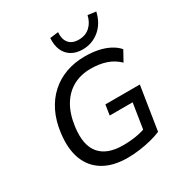

<svg xmlns="http://www.w3.org/2000/svg" viewBox="-212 -1100 1208 1269"><g transform="rotate(-30 391.5 -466.0)"><path d="M397 9Q287 9 214 -34.5Q141 -78 110.5 -159.5Q80 -241 95 -355Q106 -441 138.5 -507.5Q171 -574 222 -620Q273 -666 339 -690Q405 -714 484 -714Q538 -714 584 -704.5Q630 -695 667.5 -675.5Q705 -656 729 -628L686 -550Q646 -589 594 -606.5Q542 -624 477 -624Q401 -624 342.5 -592Q284 -560 246.5 -497.5Q209 -435 197 -344Q179 -210 234.5 -144Q290 -78 411 -78Q467 -78 515.5 -86.5Q564 -95 603 -111L570 -58L607 -293H432L444 -371H707L655 -40Q623 -26 580 -15Q537 -4 489.5 2.5Q442 9 397 9ZM497 -760Q448 -760 413 -781Q378 -802 361 -841Q344 -880 348 -933L412 -941Q407 -890 431.5 -859.5Q456 -829 507 -829Q559 -829 592.5 -860Q626 -891 637 -941L699 -933Q681 -852 625.5 -806Q570 -760 497 -760Z"/></g></svg>

Font: Nunito Sans 7pt Medium
Style: Italic
Weight: 500
Italic angle: -9°
Designer: Vernon Adams
Foundry: Vernon Adams
Version: Version 3.101;gftools[0.9.27]